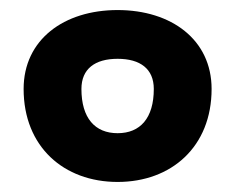

<svg xmlns="http://www.w3.org/2000/svg" viewBox="-20 -618 469 382"><path d="M401 -441C401 -539 321 -598 214 -598C107 -598 27 -539 27 -441C27 -326 107 -256 214 -256C321 -256 401 -326 401 -441ZM142 -441C142 -481 169 -501 214 -501C259 -501 286 -481 286 -441C286 -383 259 -353 214 -353C169 -353 142 -383 142 -441Z"/></svg>

Font: Falling Sky
Style: Bd+
Weight: 400
Designer: Paul D. Hunt
Foundry: Adobe Systems Incorporated
Version: Version 1.02